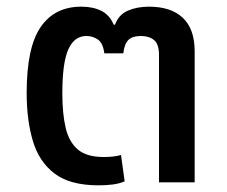

<svg xmlns="http://www.w3.org/2000/svg" viewBox="-20 -547 681 576"><path d="M276 9Q190 9 143.5 -26.5Q97 -62 78.5 -124.5Q60 -187 60 -268Q60 -405 102 -466Q144 -527 224 -527Q259 -527 284 -514.5Q309 -502 321 -473H325Q336 -503 363.5 -515Q391 -527 427 -527Q493 -527 528.5 -493.5Q564 -460 564 -393V0H457V-382Q457 -415 442 -427Q427 -439 403 -439Q377 -439 365 -427Q353 -415 350 -387H293Q289 -418 273.5 -428.5Q258 -439 239 -439Q203 -439 185 -399Q167 -359 167 -267Q167 -206 177 -163.5Q187 -121 213.5 -98.5Q240 -76 291 -76Q308 -76 320 -77.5Q332 -79 343 -82L354 -3Q338 4 318 6.5Q298 9 276 9Z"/></svg>

Font: Noto Sans Thai UI Med
Style: Regular
Weight: 500
Designer: Monotype Design Team
Foundry: Monotype Imaging Inc.
Version: Version 2.000;GOOG;noto-source:20170915:90ef993387c0